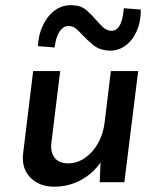

<svg xmlns="http://www.w3.org/2000/svg" viewBox="-20 -687 594 724"><path d="M185 17Q128 17 94.5 -17.5Q61 -52 67 -107L105 -419H207L173 -143Q171 -112 186 -92Q201 -72 236 -71Q271 -71 300.5 -91.5Q330 -112 350 -147.5Q370 -183 375 -229L398 -419H501L449 0H356L360 -96L364 -82Q347 -54 320 -31.5Q293 -9 258.5 4Q224 17 185 17ZM392 -496Q355 -498 332.5 -516.5Q310 -535 292 -554Q280 -567 268.5 -577.5Q257 -588 240 -589Q226 -590 214.5 -579.5Q203 -569 196 -551Q189 -533 186 -508L123 -513Q125 -557 142.5 -593Q160 -629 189 -649.5Q218 -670 256 -667Q286 -666 306 -648.5Q326 -631 342 -612Q356 -596 369 -584Q382 -572 398 -571Q414 -570 424 -581Q434 -592 439.5 -611.5Q445 -631 447 -656L511 -651Q511 -603 494.5 -567.5Q478 -532 451 -513.5Q424 -495 392 -496Z"/></svg>

Font: Josefin Sans Medium
Style: Italic
Weight: 500
Italic angle: -7°
Designer: Santiago Orozco
Foundry: Typemade
Version: Version 2.000